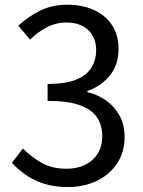

<svg xmlns="http://www.w3.org/2000/svg" viewBox="-20 -766 595 800"><path d="M263.1 13.4Q206 13.4 162.4 -0.8Q118.9 -15 86.2 -38.2Q53.4 -61.4 29.5 -87.6L75.5 -147.1Q108.3 -114.3 151.6 -88.6Q194.8 -62.9 257.3 -62.9Q301.5 -62.9 334.9 -79.4Q368.3 -95.9 387.2 -126.5Q406.1 -157.1 406.1 -199.1Q406.1 -243.3 384.4 -276.4Q362.7 -309.5 312.8 -327.6Q263 -345.7 178.3 -345.7V-416.2Q254.5 -416.2 298.4 -434.6Q342.3 -453 361.5 -485Q380.7 -517.1 380.7 -556.5Q380.7 -609.1 347.7 -640.6Q314.7 -672.1 257.2 -672.1Q212.9 -672.1 174.6 -652.1Q136.3 -632.1 105.3 -600.9L56.2 -659.3Q97.8 -697.2 147.6 -721.8Q197.4 -746.4 260.4 -746.4Q322.1 -746.4 370.5 -724.7Q418.8 -703.1 446.3 -662.1Q473.9 -621.2 473.9 -562.8Q473.9 -496.2 438.1 -451.8Q402.3 -407.5 343.9 -386.6V-382.2Q386.7 -372 422 -347.2Q457.2 -322.4 478.2 -284.3Q499.1 -246.1 499.1 -195.7Q499.1 -131 467.2 -84Q435.3 -37 382 -11.8Q328.6 13.4 263.1 13.4Z"/></svg>

Font: Noto Sans TC
Style: Regular
Weight: 100
Designer: Ryoko NISHIZUKA 西塚涼子 (kana, bopomofo & ideographs); Paul D. Hunt (Latin, Greek & Cyrillic); Sandoll Communications 산돌커뮤니
Foundry: Adobe
Version: Version 2.004;hotconv 1.0.118;makeotfexe 2.5.65603